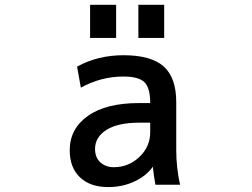

<svg xmlns="http://www.w3.org/2000/svg" viewBox="-20 -761 1040 792"><path d="M267.6 -141.6Q267.6 -229.5 342.3 -282.7Q417 -335.9 553.7 -335.9H599.6V-336.9Q599.6 -398.4 575.7 -421.9Q551.8 -445.3 489.3 -445.3Q396.5 -445.3 313.5 -399.4L297.9 -486.3Q383.8 -533.2 489.3 -533.2Q603.5 -533.2 655.3 -486.8Q707 -440.4 707 -339.8V-141.6Q707 -70.3 722.7 1H621.1Q613.3 -43 610.4 -73.2Q584 -36.1 537.1 -13.7Q487.3 10.7 425.8 10.7Q352.5 10.7 310.1 -29.3Q267.6 -69.3 267.6 -141.6ZM599.6 -254.9H553.7Q465.8 -254.9 418.9 -225.1Q372.1 -195.3 372.1 -146.5Q372.1 -111.3 394 -91.3Q416 -71.3 449.2 -71.3Q510.7 -71.3 555.2 -113.8Q599.6 -156.2 599.6 -215.8ZM351.6 -604.5V-741.2H459V-604.5ZM550.8 -604.5V-741.2H657.2V-604.5Z"/></svg>

Font: Gen Shin Gothic Monospace Medium
Style: Regular
Weight: 500
Designer: [Source Han Sans]
Ryoko NISHIZUKA  (kana & ideographs); Paul D. Hunt (Latin, Greek & Cyrillic); Wenlong ZHANG  (bopomofo
Version: Version 1.002.20150607